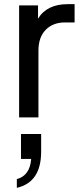

<svg xmlns="http://www.w3.org/2000/svg" viewBox="-20 -565 390 924"><path d="M72 0H165V-321Q165 -386 200 -421.5Q235 -457 292 -457H339V-545H306Q256 -545 220 -527.5Q184 -510 163 -475V-539H72ZM61 339Q178 312 178 165V80H81V200H130Q124 280 61 297Z"/></svg>

Font: Plus Jakarta Sans Medium
Style: Regular
Weight: 500
Designer: Gumpita Rahayu
Foundry: Tokotype
Version: Version 2.004; ttfautohint (v1.8.3)